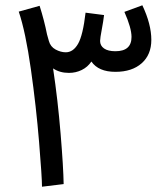

<svg xmlns="http://www.w3.org/2000/svg" viewBox="-20 -703 623 727"><path d="M553 -552Q553 -496 516.5 -463.5Q480 -431 417 -431Q353 -431 326 -470Q312 -449 289.5 -438Q267 -427 241 -427Q206 -427 181 -444Q199 -324 209.5 -196.5Q220 -69 221 -6L139 4Q139 -31 128 -165Q117 -299 97 -440.5Q77 -582 51 -659L130 -681Q148 -624 158 -573L165 -548Q171 -526 190.5 -515.5Q210 -505 229 -505Q257 -505 275.5 -537Q294 -569 304 -655L374 -646Q371 -621 366 -595Q359 -558 359 -548Q359 -530 374 -519.5Q389 -509 417 -509Q478 -509 478 -563Q478 -597 451 -658L519 -683Q553 -611 553 -552Z"/></svg>

Font: Noto Sans Arabic
Style: Regular
Weight: 400
Designer: Nadine Chahine
Foundry: Monotype Imaging Inc.
Version: Version 1.001